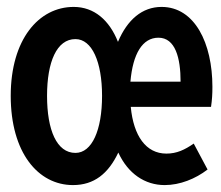

<svg xmlns="http://www.w3.org/2000/svg" viewBox="-20 -523 639 555"><path d="M116 -246C116 -344 144 -410 198 -410C246 -410 275 -344 275 -246C275 -147 246 -81 198 -81C144 -81 116 -147 116 -246ZM11 -246C11 -82 90 12 191 12C252 12 293 -21 322 -82C350 -21 399 12 456 12C500 12 545 -6 580 -33L540 -108C514 -90 491 -79 461 -79C402 -79 366 -130 358 -214H590C593 -235 594 -250 594 -272C594 -398 543 -503 447 -503C391 -503 348 -466 321 -402C296 -465 252 -503 193 -503C92 -503 11 -409 11 -246ZM357 -287C364 -368 392 -414 438 -414C487 -414 502 -355 502 -287Z"/></svg>

Font: Source Code Pro Semibold
Style: Regular
Weight: 600
Monospace: yes
Designer: Paul D. Hunt
Foundry: Adobe Systems Incorporated
Version: Version 1.017;PS 1.000;hotconv 1.0.70;makeotf.lib2.5.5900